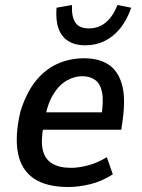

<svg xmlns="http://www.w3.org/2000/svg" viewBox="-20 -742 569 771"><path d="M255 9Q166 9 115.5 -25.5Q65 -60 52 -128Q39 -196 62 -294Q85 -368 122 -415Q159 -462 209 -485Q259 -508 318 -508Q376 -508 414.5 -483.5Q453 -459 469 -405.5Q485 -352 473 -263L467 -221H134L145 -291H405L386 -269Q397 -335 390 -370.5Q383 -406 362 -421Q341 -436 310 -436Q279 -436 248 -418.5Q217 -401 193.5 -362.5Q170 -324 159 -259L155 -237Q143 -176 152 -139Q161 -102 190 -85Q219 -68 266 -68Q296 -68 334 -78Q372 -88 409 -111L433 -42Q388 -13 341 -2Q294 9 255 9ZM322 -560Q282 -560 254.5 -577Q227 -594 215 -627.5Q203 -661 207 -711L269 -722Q267 -675 282.5 -651.5Q298 -628 337 -628Q376 -628 404.5 -651.5Q433 -675 452 -722L507 -711Q490 -662 463 -628.5Q436 -595 400.5 -577.5Q365 -560 322 -560Z"/></svg>

Font: Nunito Sans 7pt Condensed SemiBold
Style: Italic
Weight: 600
Width: 3
Italic angle: -9°
Designer: Vernon Adams
Foundry: Vernon Adams
Version: Version 3.101;gftools[0.9.27]